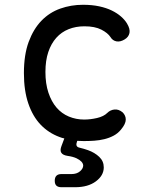

<svg xmlns="http://www.w3.org/2000/svg" viewBox="-20 -580 640 803"><path d="M80 -274Q80 -351 100 -405Q120 -459 153.5 -493.5Q187 -528 232 -544Q277 -560 327 -560Q365 -560 395 -553.5Q425 -547 447.5 -536Q470 -525 486 -511Q502 -497 511 -482Q525 -459 521.5 -442Q518 -425 501 -415Q483 -404 467 -407Q451 -410 442 -425Q431 -442 404 -456Q377 -470 333 -470Q297 -470 267 -458Q237 -446 215.5 -422Q194 -398 182 -362.5Q170 -327 170 -279Q170 -230 182.5 -192.5Q195 -155 216.5 -130Q238 -105 268 -92.5Q298 -80 332 -80Q358 -80 386 -86.5Q414 -93 429 -108Q441 -120 458.5 -122Q476 -124 493 -110Q499 -104 502.5 -96.5Q506 -89 506 -80Q506 -71 501 -60.5Q496 -50 486 -38Q473 -22 455 -12.5Q437 -3 416.5 2Q396 7 374 8.5Q352 10 330 10Q316 10 303 9L301 16Q298 25 301 30.5Q304 36 314 38Q331 42 348 48Q376 58 395 76Q414 94 414 120Q414 154 381 178.5Q348 203 294 203H237Q223 203 216 196.5Q209 190 209 176Q209 162 216 155Q223 148 237 148H279Q301 148 314.5 136.5Q328 125 328 112Q327 95 300 82Q285 75 263 72Q243 69 236.5 59Q230 49 237 31L249 -1Q239 -3 229 -7Q183 -24 150 -58.5Q117 -93 98.5 -147Q80 -201 80 -274Z"/></svg>

Font: Maple Mono Normal
Style: Regular
Weight: 400
Monospace: yes
Designer: subframe7536
Version: Version 7.000